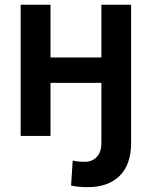

<svg xmlns="http://www.w3.org/2000/svg" viewBox="-20 -565 628 798"><path d="M189.9 -545.4V-326.2H401.4V-545.4H524.9V29.3Q524.9 118.7 477.3 165.8Q429.7 212.9 343.8 212.9Q303.7 212.9 275.4 206.1L282.2 102.1Q299.3 107.4 333 107.4Q363.3 107.4 382.3 87.2Q401.4 66.9 401.4 29.3V-220.7H189.9V0H65.9V-545.4Z"/></svg>

Font: Interop SemBd
Style: Regular
Weight: 600
Designer: Rasmus Andersson, Google, Jang Haemin
Foundry: jhaemin
Version: Version 1.007